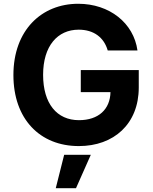

<svg xmlns="http://www.w3.org/2000/svg" viewBox="-20 -757 801 1008"><path d="M545.5 -492.2H701.7C681.8 -636 555 -737.2 390.6 -737.2C198.5 -737.2 50.4 -598.7 50.4 -362.9C50.4 -132.8 188.9 9.9 393.8 9.9C577.4 9.9 708.5 -106.2 708.5 -297.6V-389.2H404.1V-273.4H560C558.2 -183.2 497.2 -126.1 394.5 -126.1C279.1 -126.1 206.3 -212.4 206.3 -364.3C206.3 -515.6 282 -601.2 393.1 -601.2C472.3 -601.2 525.9 -560.4 545.5 -492.2ZM272.7 231.2H378.9L456.7 55.8H316.8Z"/></svg>

Font: GiG Sans
Style: Bold
Weight: 700
Designer: Andreas Faust
Version: Version 1.100;FEAKit 1.0